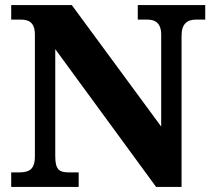

<svg xmlns="http://www.w3.org/2000/svg" viewBox="-20 -734 838 754"><path d="M24 0H289V-57H252C215 -57 197 -65 197 -120V-541L593 0H693V-594C693 -641 716 -657 749 -657H786V-714H521V-657H559C589 -657 613 -644 613 -598V-237L262 -714H24V-657H61C90 -657 117 -649 117 -598V-120C117 -65 91 -57 53 -57H24Z"/></svg>

Font: Noto Serif Gurmukhi ExtraBold
Style: Regular
Weight: 800
Designer: Vaibhav Singh and the Monotype Design Team
Foundry: Monotype Imaging Inc.
Version: Version 2.004